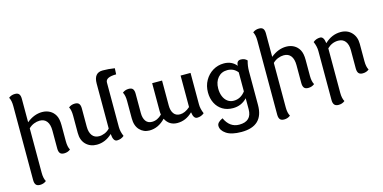

<svg xmlns="http://www.w3.org/2000/svg" viewBox="-82 -1112 3615 1812"><g transform="rotate(-15 1725.5 -206.0)"><path d="M128.4 234.4Q100.1 234.4 88.1 219Q76.2 203.6 76.2 172.9V-550.3Q76.2 -604.5 58.6 -635.3Q84.5 -656.2 120.1 -656.2Q148.4 -656.2 160.2 -640.9Q171.9 -625.5 171.9 -594.7V-365.7Q244.1 -424.8 323.2 -424.8Q364.7 -424.8 397.7 -406.7Q430.7 -388.7 450 -354Q469.2 -319.3 469.2 -256.3V-100.1Q469.2 -45.9 486.8 -15.1Q460.9 5.9 425.3 5.9Q397 5.9 385 -9.5Q373 -24.9 373 -55.7V-231Q373 -289.6 349.1 -320.8Q325.2 -352.1 280.3 -352.1Q252.4 -352.1 223.9 -340.8Q195.3 -329.6 171.9 -306.6V128.4Q171.9 182.1 189.9 213.4Q164.1 234.4 128.4 234.4Z M939 17.1Q901.4 17.1 896 -57.1Q828.1 6.8 745.1 6.8Q681.2 6.8 639.6 -33.9Q598.1 -74.7 598.1 -147V-315.9Q598.1 -372.1 581.5 -400.9Q607.4 -421.9 643.1 -421.9Q671.4 -421.9 683.3 -406.5Q695.3 -391.1 695.3 -360.4V-182.1Q695.3 -127.9 718.5 -96.4Q741.7 -64.9 786.1 -64.9Q813 -64.9 841.1 -76.4Q869.1 -87.9 891.1 -111.3V-550.8Q891.1 -656.2 977.5 -656.2Q1032.7 -656.2 1094.2 -646.5L1091.3 -587.4Q987.3 -587.4 987.3 -535.6V-100.6Q987.3 -56.6 1008.3 -8.3Q978.5 17.1 939 17.1Z M1725.1 5.9Q1689.9 5.9 1681.6 -57.6H1680.2Q1615.2 5.9 1532.7 5.9Q1452.1 5.9 1415.5 -66.9Q1346.2 5.9 1259.8 5.9Q1202.1 5.9 1164.1 -34.7Q1126 -75.2 1126 -147.9V-318.8Q1126 -373 1108.4 -403.8Q1134.3 -424.8 1169.9 -424.8Q1198.2 -424.8 1210 -409.4Q1221.7 -394 1221.7 -363.3V-174.8Q1221.7 -125 1242.4 -95.9Q1263.2 -66.9 1303.7 -66.9Q1356.9 -66.9 1400.9 -111.8Q1397.9 -128.4 1397.9 -147.9V-418.9H1494.6V-174.8Q1494.6 -125 1515.6 -95.9Q1536.6 -66.9 1576.7 -66.9Q1625.5 -66.9 1675.8 -111.3V-418.9H1772.9V-111.8Q1772.9 -67.9 1793.9 -19.5Q1764.6 5.9 1725.1 5.9Z M2100.6 -59.6Q2168 -59.6 2213.9 -120.1V-306.2Q2175.8 -354.5 2113.8 -354.5Q2056.6 -354.5 2021.7 -314Q1986.8 -273.4 1986.8 -208.5Q1986.8 -166 2000.2 -132.6Q2013.7 -99.1 2039.3 -79.3Q2064.9 -59.6 2100.6 -59.6ZM2094.7 244.1Q1997.1 244.1 1947.3 210.4Q1897.5 176.8 1897.5 132.3Q1897.5 98.1 1953.6 72.8Q1999 171.9 2091.8 171.9Q2213.9 171.9 2213.9 54.2V-53.2Q2157.7 6.3 2075.7 6.3Q2017.1 6.3 1974.1 -19.8Q1931.2 -45.9 1907.5 -92.3Q1883.8 -138.7 1883.8 -197.8Q1883.8 -262.2 1912.8 -313.7Q1941.9 -365.2 1990.7 -394.8Q2039.6 -424.3 2098.6 -424.3Q2175.8 -424.3 2221.2 -368.2Q2221.2 -418.5 2263.2 -418.5Q2300.3 -418.5 2324.2 -393.1Q2309.6 -343.8 2309.6 -289.6V38.1Q2309.6 244.1 2094.7 244.1Z M2513.2 234.4Q2484.9 234.4 2472.9 219Q2460.9 203.6 2460.9 172.9V-550.3Q2460.9 -604.5 2443.4 -635.3Q2469.2 -656.2 2504.9 -656.2Q2533.2 -656.2 2544.9 -640.9Q2556.6 -625.5 2556.6 -594.7V-365.7Q2628.9 -424.8 2708 -424.8Q2749.5 -424.8 2782.5 -406.7Q2815.4 -388.7 2834.7 -354Q2854 -319.3 2854 -256.3V-100.1Q2854 -45.9 2871.6 -15.1Q2845.7 5.9 2810.1 5.9Q2781.7 5.9 2769.8 -9.5Q2757.8 -24.9 2757.8 -55.7V-231Q2757.8 -289.6 2733.9 -320.8Q2710 -352.1 2665 -352.1Q2637.2 -352.1 2608.6 -340.8Q2580.1 -329.6 2556.6 -306.6V128.4Q2556.6 182.1 2574.7 213.4Q2548.8 234.4 2513.2 234.4Z M3045.4 234.4Q3017.1 234.4 3004.4 219Q2991.7 203.6 2991.7 172.9V-307.1Q2991.7 -351.1 2970.7 -399.4Q3000 -424.8 3039.6 -424.8Q3075.2 -424.8 3083 -359.4H3084.5Q3153.3 -424.8 3239.7 -424.8Q3305.7 -424.8 3346.2 -381.8Q3386.7 -338.9 3386.7 -271V-100.1Q3386.7 -45.9 3404.3 -15.1Q3378.4 5.9 3342.8 5.9Q3314.5 5.9 3302.2 -9.5Q3290 -24.9 3290 -55.7V-235.8Q3290 -289.6 3266.1 -320.8Q3242.2 -352.1 3196.8 -352.1Q3135.3 -352.1 3088.9 -306.6V128.4Q3088.9 182.1 3106.9 213.4Q3081.1 234.4 3045.4 234.4Z"/></g></svg>

Font: Bainsley
Style: Regular
Weight: 400
Designer: Paul James MIller
Foundry: High-Logic / Made with FontCreator
Version: Version 1.411;March 28, 2021;FontCreator 13.0.0.2683 64-bit